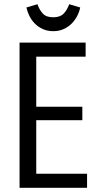

<svg xmlns="http://www.w3.org/2000/svg" viewBox="-20 -889 464 909"><path d="M72.6 0H392.2V-66.4H151.6V-319.8H369.8V-383.8H151.6V-620.8H385.4V-687.2H72.6ZM232.4 -741.4Q259.8 -741.4 281.9 -751.6Q304 -761.8 319.7 -777.8Q335.4 -793.8 345.7 -813.8Q356 -833.8 359.6 -853.6L307.6 -869Q297.8 -841.4 281.2 -824.3Q264.6 -807.2 232 -807.2Q199.2 -807.2 183.1 -824.3Q167 -841.4 157.2 -869L105 -853.6Q109.4 -833.8 119.2 -813.7Q129 -793.6 144.6 -777.7Q160.2 -761.8 182.3 -751.6Q204.4 -741.4 232.4 -741.4Z"/></svg>

Font: Secuela Light
Style: Regular
Weight: 300
Designer: Fernando Haro
Foundry: deFharo
Version: Version 1.708